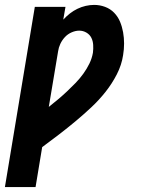

<svg xmlns="http://www.w3.org/2000/svg" viewBox="-54 -548 574 783"><path d="M-34 215 88 -520H213L204 -468Q217 -482 231 -493Q245 -504 261.5 -512Q278 -520 295.5 -524Q313 -528 330 -528Q353 -528 374.5 -520Q396 -512 411.5 -496Q427 -480 435.5 -459.5Q444 -439 448 -416.5Q452 -394 452 -370.5Q452 -347 448 -323Q442 -283 422.5 -245Q403 -207 376.5 -173.5Q350 -140 318.5 -110.5Q287 -81 254 -53.5Q221 -26 186.5 0.5Q152 27 118 52L91 215ZM145 -112Q164 -127 183 -143Q202 -159 219.5 -175.5Q237 -192 254 -209.5Q271 -227 285.5 -247Q300 -267 310.5 -288.5Q321 -310 325 -333Q327 -349 326 -365Q325 -381 318.5 -394Q312 -407 298.5 -415Q285 -423 269 -423Q254 -423 238 -416Q222 -409 210.5 -396.5Q199 -384 192 -369Q185 -354 183 -339Z"/></svg>

Font: Iosevka SS18 Extrabold
Style: Italic
Weight: 800
Italic angle: -9°
Monospace: yes
Designer: Belleve Invis
Foundry: Belleve Invis
Version: Version 25.1.1; ttfautohint (v1.8.4)